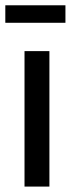

<svg xmlns="http://www.w3.org/2000/svg" viewBox="-23 -688 262 708"><path d="M67.4 0V-499.5H159.2V0ZM-3.4 -604V-668.5H218.3V-604Z"/></svg>

Font: Pontano Sans Medium
Style: Regular
Weight: 500
Designer: Vernon Adams
Foundry: Vernon Adams
Version: Version 2.001